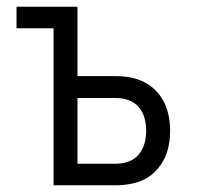

<svg xmlns="http://www.w3.org/2000/svg" viewBox="-20 -550 590 570"><path d="M139 0V-466H29V-530H210V-324H325Q346 -324 367.5 -320Q389 -316 408.5 -306Q428 -296 443 -280.5Q458 -265 467.5 -245.5Q477 -226 481 -204.5Q485 -183 485 -162Q485 -140 481 -118.5Q477 -97 467.5 -78Q458 -59 443 -43Q428 -27 408.5 -17.5Q389 -8 367.5 -4Q346 0 325 0ZM210 -64H325Q344 -64 362 -70.5Q380 -77 392 -91.5Q404 -106 409 -124.5Q414 -143 414 -162Q414 -181 409 -199.5Q404 -218 392 -232Q380 -246 362 -252.5Q344 -259 325 -259H210Z"/></svg>

Font: Lode Term
Style: Regular
Weight: 400
Monospace: yes
Designer: Belleve Invis
Foundry: Belleve Invis
Version: Version 29.2.0